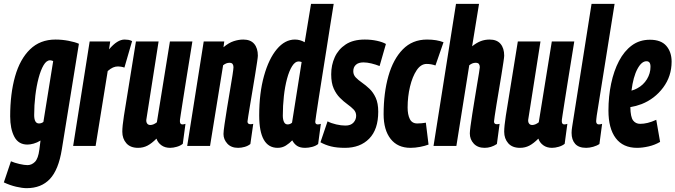

<svg xmlns="http://www.w3.org/2000/svg" viewBox="-44 -760 3518 1000"><path d="M-24 190 13 80Q31 88 57 94Q83 100 99 100Q121 100 138 83Q155 66 161 19L167 -28Q149 -17 131 -12Q113 -7 99 -7Q52 -7 30.5 -48Q9 -89 9 -154Q9 -272 34.5 -362Q60 -452 112.5 -503Q165 -554 245 -554Q279 -554 313 -547.5Q347 -541 367 -532L278 18Q261 124 216 172Q171 220 95 220Q72 220 40 212.5Q8 205 -24 190ZM233 -442Q223 -446 217 -446Q198 -446 183 -420.5Q168 -395 157 -353.5Q146 -312 140 -262Q134 -212 134 -161Q134 -117 159 -117Q172 -117 182 -125Z M530 -544 524 -503Q546 -529 566 -541.5Q586 -554 605 -554Q615 -554 624.5 -552.5Q634 -551 644 -546L604 -408Q596 -411 586.5 -412.5Q577 -414 571 -414Q557 -414 544.5 -408.5Q532 -403 517 -390L454 0H337L423 -544Z M675 10Q635 10 614 -14Q593 -38 593 -74Q593 -102 601.5 -157Q610 -212 625.5 -305.5Q641 -399 664 -544H782Q765 -434 753 -359Q741 -284 733 -231.5Q725 -179 718 -136Q717 -124 722.5 -116.5Q728 -109 739 -109Q755 -109 773 -123L841 -544H958Q939 -425 926.5 -349Q914 -273 907.5 -229Q901 -185 897.5 -164.5Q894 -144 893.5 -137.5Q893 -131 893 -129Q893 -112 906 -112Q914 -112 922 -115L908 -11Q896 -1 877 4.5Q858 10 842 10Q815 10 796.5 -3.5Q778 -17 771 -38Q746 -13 724 -1.5Q702 10 675 10Z M1017 -544H1124L1120 -514Q1147 -537 1173 -545.5Q1199 -554 1223 -554Q1261 -554 1280 -531.5Q1299 -509 1299 -470Q1299 -463 1295 -436.5Q1291 -410 1285 -372.5Q1279 -335 1272 -294Q1265 -253 1259 -216Q1253 -179 1249 -155Q1245 -131 1245 -127Q1245 -113 1261 -113Q1263 -113 1266.5 -113.5Q1270 -114 1275 -115L1260 -10Q1248 0 1230.5 5Q1213 10 1196 10Q1160 10 1140 -12Q1120 -34 1120 -62Q1120 -76 1125.5 -113Q1131 -150 1138.5 -197Q1146 -244 1154 -290Q1162 -336 1167 -369Q1172 -402 1172 -410Q1172 -420 1167.5 -426.5Q1163 -433 1151 -433Q1134 -433 1118 -420L1050 0H931Z M1545 10Q1520 10 1504.5 0.5Q1489 -9 1478 -29Q1464 -14 1445 -2Q1426 10 1402 10Q1306 10 1306 -159Q1306 -275 1331 -364.5Q1356 -454 1398 -504Q1440 -554 1492 -554Q1519 -554 1543 -540L1576 -740H1694Q1686 -691 1676 -628Q1666 -565 1655.5 -497.5Q1645 -430 1634.5 -365.5Q1624 -301 1616 -248Q1608 -195 1603 -162.5Q1598 -130 1598 -126Q1598 -112 1611 -112Q1618 -112 1627 -115L1613 -10Q1601 0 1582 5Q1563 10 1545 10ZM1454 -112Q1467 -112 1477 -121L1527 -437Q1518 -440 1511 -440Q1493 -440 1477.5 -415.5Q1462 -391 1451 -350Q1440 -309 1434.5 -259Q1429 -209 1429 -158Q1429 -138 1435 -125Q1441 -112 1454 -112Z M1625 -19 1662 -128Q1681 -118 1707 -112Q1733 -106 1755 -106Q1783 -106 1797 -121.5Q1811 -137 1811 -157Q1811 -176 1798 -189.5Q1785 -203 1765.5 -217Q1746 -231 1726.5 -250.5Q1707 -270 1694 -299Q1681 -328 1681 -373Q1681 -421 1699.5 -462Q1718 -503 1756.5 -528.5Q1795 -554 1856 -554Q1890 -554 1919.5 -547.5Q1949 -541 1966 -531L1933 -416Q1913 -424 1890.5 -429.5Q1868 -435 1849 -435Q1823 -435 1809.5 -422.5Q1796 -410 1796 -389Q1796 -370 1809 -356.5Q1822 -343 1841.5 -329.5Q1861 -316 1880.5 -297.5Q1900 -279 1913 -250.5Q1926 -222 1926 -178Q1926 -86 1879 -38Q1832 10 1753 10Q1710 10 1680 2.5Q1650 -5 1625 -19Z M2094 10Q2027 10 1990.5 -36.5Q1954 -83 1954 -165Q1954 -276 1979 -364Q2004 -452 2054 -503Q2104 -554 2180 -554Q2231 -554 2266 -540L2224 -419Q2202 -427 2178 -427Q2148 -427 2126 -394Q2104 -361 2091.5 -309Q2079 -257 2079 -200Q2079 -163 2090.5 -140Q2102 -117 2129 -117Q2152 -117 2174 -121L2188 -7Q2170 0 2144 5Q2118 10 2094 10Z M2529 -127Q2529 -113 2544 -113Q2547 -113 2550.5 -113.5Q2554 -114 2558 -115L2544 -10Q2514 10 2480 10Q2444 10 2423.5 -12Q2403 -34 2403 -65Q2403 -75 2406.5 -102.5Q2410 -130 2416 -167.5Q2422 -205 2428.5 -245Q2435 -285 2441 -321Q2447 -357 2451 -381Q2455 -405 2455 -410Q2455 -420 2450.5 -426.5Q2446 -433 2433 -433Q2416 -433 2400 -420L2333 0H2214L2331 -740H2451L2415 -519Q2439 -538 2460.5 -546Q2482 -554 2506 -554Q2544 -554 2563 -531.5Q2582 -509 2582 -470Q2582 -463 2578 -436.5Q2574 -410 2568 -372.5Q2562 -335 2555 -294Q2548 -253 2542 -216Q2536 -179 2532.5 -155Q2529 -131 2529 -127Z M2664 10Q2624 10 2603 -14Q2582 -38 2582 -74Q2582 -102 2590.5 -157Q2599 -212 2614.5 -305.5Q2630 -399 2653 -544H2771Q2754 -434 2742 -359Q2730 -284 2722 -231.5Q2714 -179 2707 -136Q2706 -124 2711.5 -116.5Q2717 -109 2728 -109Q2744 -109 2762 -123L2830 -544H2947Q2928 -425 2915.5 -349Q2903 -273 2896.5 -229Q2890 -185 2886.5 -164.5Q2883 -144 2882.5 -137.5Q2882 -131 2882 -129Q2882 -112 2895 -112Q2903 -112 2911 -115L2897 -11Q2885 -1 2866 4.5Q2847 10 2831 10Q2804 10 2785.5 -3.5Q2767 -17 2760 -38Q2735 -13 2713 -1.5Q2691 10 2664 10Z M3037 -740H3157L3064 -158Q3063 -148 3062 -141Q3061 -134 3061 -129Q3061 -112 3075 -112Q3083 -112 3092 -115L3078 -10Q3065 -1 3045.5 4.5Q3026 10 3009 10Q2970 10 2951.5 -11Q2933 -32 2933 -68Q2933 -82 2936 -100Z M3394 -21Q3367 -5 3334.5 2.5Q3302 10 3274 10Q3201 10 3163 -40.5Q3125 -91 3125 -184Q3125 -258 3139 -324.5Q3153 -391 3180 -442.5Q3207 -494 3247 -523.5Q3287 -553 3341 -553Q3399 -553 3426.5 -521Q3454 -489 3454 -439Q3454 -363 3410 -304Q3366 -245 3298 -218Q3269 -207 3239 -202Q3240 -150 3253.5 -132.5Q3267 -115 3290 -115Q3309 -115 3329.5 -120Q3350 -125 3374 -136ZM3324 -441Q3298 -442 3276 -401Q3254 -360 3245 -288Q3263 -293 3275 -300Q3307 -317 3325.5 -347.5Q3344 -378 3344 -412Q3344 -428 3338.5 -434.5Q3333 -441 3324 -441Z"/></svg>

Font: Georama ExtraCondensed
Style: Bold Italic
Weight: 700
Width: 2
Italic angle: -9°
Designer: Jean-Baptiste Levee
Foundry: Production Type
Version: Version 1.000